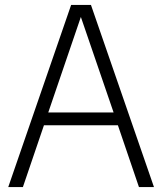

<svg xmlns="http://www.w3.org/2000/svg" viewBox="-20 -760 658 780"><path d="M13.5 0 269 -740H349.5L605.5 0H544.5L459 -251H158.5L73 0ZM176 -303H441.5L308.5 -691Z"/></svg>

Font: Encode Sans SmCnd Lt
Style: Regular
Weight: 300
Width: 4
Designer: Multiple Designers
Foundry: Impallari Type
Version: Version 3.002; ttfautohint (v1.8.3) -l 8 -r 50 -G 200 -x 14 